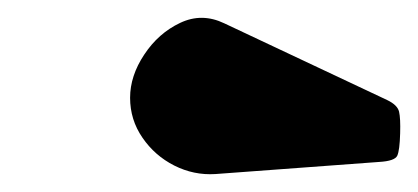

<svg xmlns="http://www.w3.org/2000/svg" viewBox="-20 -864 466 214"><path d="M220 -670Q196 -668.5 174.2 -679.5Q152.5 -690.5 138.8 -710.5Q125 -730.5 125 -755Q125 -779.5 140.8 -803.2Q156.5 -827 180.8 -838.5Q205 -850 230 -838L411.5 -752.5Q423 -747 424.8 -739.5Q426.5 -732 426 -715.5Q425.5 -696.5 422.8 -690.5Q420 -684.5 402.5 -683.5Z"/></svg>

Font: Besley* Fatface
Style: Italic
Weight: 900
Italic angle: -13°
Designer: Owen Earl
Foundry: indestructible type*
Version: Version 3.000; ttfautohint (v1.8.3)